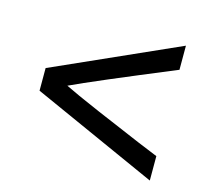

<svg xmlns="http://www.w3.org/2000/svg" viewBox="-74 -652 675 623"><g transform="rotate(15 263.5 -340.5)"><path d="M57 -303V-379L478 -567V-486Q214 -377 140 -342Q174 -325 258.5 -288.5Q343 -252 410 -224L478 -196V-114Z"/></g></svg>

Font: Hind Regular
Style: Regular
Weight: 400
Designer: Manushi Parikh, Satya Rajpurohit
Foundry: Indian Type Foundry
Version: Version 1.201;PS 1.0;hotconv 1.0.78;makeotf.lib2.5.61930; tt